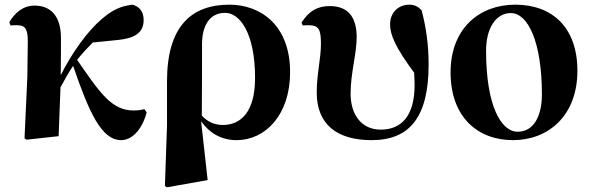

<svg xmlns="http://www.w3.org/2000/svg" viewBox="-20 -583 2529 822"><path d="M598 -116C589 -113 574 -110 552 -110C458 -110 408 -185 310 -327C333 -355 355 -379 377 -401L486 -412C555 -419 595 -442 595 -497C595 -538 573 -556 547 -563C500 -557 465 -544 415 -501C353 -448 287 -355 240 -261C241 -308 241 -406 241 -420C241 -519 193 -559 128 -559C77 -559 42 -526 20 -488L25 -474C29 -475 49 -475 53 -475C86 -475 99 -462 99 -406L97 -253L85 9L94 15L231 0C232 -15 237 -149 239 -209C258 -245 273 -271 293 -301C361 -103 414 17 499 17C540 17 586 -20 608 -102Z M845 -400C847 -479 881 -528 944 -528C1007 -528 1072 -441 1072 -249C1072 -105 1012 -48 934 -48C899 -48 869 -61 844 -88C845 -129 845 -396 845 -400ZM695 -45 686 213 694 219 869 188 841 -64C875 -15 926 17 993 17C1116 17 1222 -91 1222 -274C1222 -475 1096 -563 962 -563C800 -563 695 -471 695 -235Z M1276 -474C1280 -475 1297 -475 1301 -475C1345 -475 1354 -457 1354 -395C1354 -331 1336 -267 1336 -187C1336 -51 1422 17 1571 17C1735 17 1815 -83 1815 -307C1815 -393 1804 -467 1785 -539C1771 -554 1755 -563 1733 -563C1687 -563 1650 -531 1650 -478C1650 -434 1674 -378 1753 -272C1754 -254 1755 -235 1755 -219C1755 -86 1698 -28 1610 -28C1527 -28 1481 -93 1481 -182C1481 -271 1507 -352 1507 -424C1507 -512 1468 -557 1392 -557C1340 -557 1303 -537 1271 -486Z M2176 17C2327 17 2452 -87 2452 -280C2452 -467 2343 -563 2186 -563C2032 -563 1909 -461 1909 -273C1909 -80 2027 17 2176 17ZM2196 -19C2126 -19 2061 -129 2061 -366C2061 -462 2103 -527 2167 -527C2241 -527 2300 -402 2300 -179C2300 -84 2264 -19 2196 -19Z"/></svg>

Font: Noto Serif KR Black
Style: Regular
Weight: 900
Version: Version 1.001;PS 1.001;hotconv 16.6.54;makeotf.lib2.5.65590